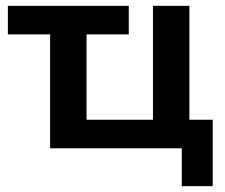

<svg xmlns="http://www.w3.org/2000/svg" viewBox="-20 -509 771 659"><path d="M604 130V0H152V-391H7V-489H422V-391H277V-98H505V-489H630V-98H710V130Z"/></svg>

Font: NunitoSans3
Style: Bold
Weight: 700
Designer: Vernon Adams
Foundry: Vernon Adams
Version: Version 3.101;gftools[0.9.27]